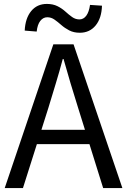

<svg xmlns="http://www.w3.org/2000/svg" viewBox="-20 -959 648 979"><path d="M4 0 252 -733H355L604 0H506L378 -410Q358 -473 340 -533.5Q322 -594 304 -658H300Q283 -594 264.5 -533.5Q246 -473 227 -410L97 0ZM133 -224V-297H471V-224ZM387 -792Q356 -792 333 -804Q310 -816 292.5 -831.5Q275 -847 258 -859Q241 -871 221 -871Q200 -871 185.5 -852.5Q171 -834 167 -798L106 -803Q109 -866 139 -902.5Q169 -939 219 -939Q250 -939 273 -927.5Q296 -916 313.5 -900Q331 -884 348 -872Q365 -860 385 -860Q406 -860 420 -879Q434 -898 439 -934L500 -930Q498 -866 467.5 -829Q437 -792 387 -792Z"/></svg>

Font: Noto Sans HK
Style: Regular
Weight: 400
Designer: Ryoko NISHIZUKA 西塚涼子 (kana, bopomofo & ideographs); Paul D. Hunt (Latin, Greek & Cyrillic); Sandoll Communications 산돌커뮤니
Foundry: Adobe
Version: Version 2.004-H2;hotconv 1.0.118;makeotfexe 2.5.65603